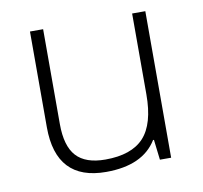

<svg xmlns="http://www.w3.org/2000/svg" viewBox="-63 -561 676 638"><g transform="rotate(-10 275.0 -242.0)"><path d="M77.4 -494.4H121.8V-174.4Q121.8 -100.1 152.9 -66Q184 -31.9 250.8 -31.9Q339.2 -31.9 380.7 -76.8Q422.1 -121.8 422.1 -221.4V-494.4H466.6V0H428.7L420.6 -68.3H417.6Q370.1 9.1 246.2 9.1Q77.4 9.1 77.4 -171.4Z"/></g></svg>

Font: Khula Light
Style: Regular
Weight: 300
Designer: Erin McLaughlin, Steve Matteson
Version: Version 1.002;PS 1.0;hotconv 1.0.72;makeotf.lib2.5.5900; ttf